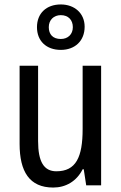

<svg xmlns="http://www.w3.org/2000/svg" viewBox="-20 -832 545 862"><path d="M253 -608C317 -608 360 -649 360 -712C360 -773 314 -812 253 -812C188 -812 146 -772 146 -710C146 -648 188 -608 253 -608ZM253 -657C217 -657 199 -678 199 -710C199 -742 221 -764 253 -764C287 -764 307 -742 307 -710C307 -678 285 -657 253 -657ZM434 -537H351V-253C351 -126 321 -63 233 -63C177 -63 151 -106 151 -199V-537H68V-186C68 -62 112 10 219 10C275 10 324 -18 351 -72H356L367 0H434Z"/></svg>

Font: Noto Sans Khmer UI Condensed
Style: Regular
Weight: 400
Width: 3
Designer: Danh Hong and the Monotype Design Team
Foundry: Monotype Imaging Inc.
Version: Version 2.002